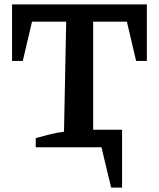

<svg xmlns="http://www.w3.org/2000/svg" viewBox="-20 -672 726 876"><path d="M35 -652H650V-394H601L559 -573H405V-80H537V184H487L443 0H143V-42Q176 -51 207.5 -59Q239 -67 272 -71L282 -573H126L84 -394H35Z"/></svg>

Font: Piazzolla SC SemiBold
Style: Regular
Weight: 600
Designer: Juan Pablo del Peral
Foundry: Huerta Tipografica
Version: Version 1.330